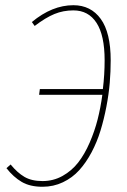

<svg xmlns="http://www.w3.org/2000/svg" viewBox="-20 -711 489 741"><path d="M263.2 -690.9Q330.6 -690.9 368.9 -637.9Q407.2 -585 407.2 -478Q407.2 -435.5 403.6 -391.6Q399.9 -347.7 390.6 -299.3Q381.3 -251 367.9 -207Q354.5 -163.1 333.3 -123Q312 -83 285.6 -54Q259.3 -24.9 222.9 -7.6Q186.5 9.8 144 9.8Q95.7 9.8 63.7 -9Q31.7 -27.8 4.9 -62L21 -76.2Q46.9 -44.4 74.5 -28.3Q102.1 -12.2 144 -12.2Q186 -12.2 221.4 -32Q256.8 -51.8 281.7 -83.7Q306.6 -115.7 325.9 -160.2Q345.2 -204.6 356.7 -249.8Q368.2 -294.9 375 -345.2H130.9L133.8 -367.2H377Q383.8 -423.3 383.8 -478Q383.8 -574.7 352.5 -622.8Q321.3 -670.9 263.2 -670.9Q224.1 -670.9 190.2 -657Q156.2 -643.1 113.8 -610.8L103 -626Q181.2 -690.9 263.2 -690.9Z"/></svg>

Font: Fira Sans Compressed Thin
Style: Italic
Weight: 100
Width: 3
Italic angle: -8°
Designer: Carrois Corporate & Edenspiekermann AG
Foundry: Carrois Corporate GbR & Edenspiekermann AG
Version: Version 4.203;PS 004.203;hotconv 1.0.88;makeotf.lib2.5.64775